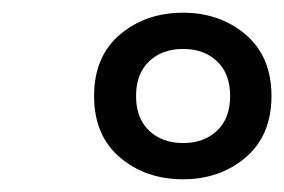

<svg xmlns="http://www.w3.org/2000/svg" viewBox="-20 -759 447 302"><path d="M268 -477Q209 -477 168.5 -511.5Q128 -546 128 -608Q128 -670 168.5 -704.5Q209 -739 268 -739Q326 -739 366.5 -704.5Q407 -670 407 -608Q407 -546 366.5 -511.5Q326 -477 268 -477ZM268 -534Q301 -534 321.5 -553.5Q342 -573 342 -608Q342 -643 321.5 -662.5Q301 -682 268 -682Q235 -682 214.5 -662.5Q194 -643 194 -608Q194 -573 214.5 -553.5Q235 -534 268 -534Z"/></svg>

Font: Kufam Medium
Style: Italic
Weight: 500
Italic angle: -11°
Designer: Artur Schmal
Foundry: Original Type
Version: Version 1.301; ttfautohint (v1.8.3)